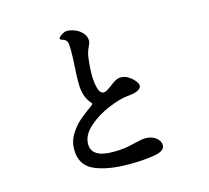

<svg xmlns="http://www.w3.org/2000/svg" viewBox="-118 -957 1237 1137"><g transform="rotate(-15 500.0 -389.0)"><path d="M759 -18Q759 18 693 29Q627 40 538 40Q408 40 326.5 4.5Q245 -31 245 -129Q245 -179 271 -220.5Q297 -262 329 -290Q361 -318 405 -349Q424 -361 416 -369L409 -377Q372 -422 372 -498V-519Q372 -547 376 -611Q377 -629 378 -651.5Q379 -674 379 -700Q379 -741 373.5 -754.5Q368 -768 345 -775Q332 -778 332 -785Q332 -793 351 -805.5Q370 -818 383 -818Q410 -818 436.5 -806.5Q463 -795 480 -774.5Q497 -754 497 -729Q497 -722 494.5 -714.5Q492 -707 488 -699Q480 -682 474.5 -665.5Q469 -649 466 -621Q460 -573 460 -533Q460 -482 470 -446Q480 -410 502 -410Q512 -410 522.5 -416Q533 -422 551 -435Q571 -452 588 -461Q605 -470 624 -470Q646 -470 667.5 -456.5Q689 -443 703.5 -425Q718 -407 718 -394Q718 -378 696.5 -367Q675 -356 635 -353Q586 -349 513.5 -319Q441 -289 387 -241Q333 -193 333 -138Q333 -55 465 -55Q508 -55 538.5 -59.5Q569 -64 604 -73Q646 -84 669 -84Q708 -84 733.5 -64Q759 -44 759 -18Z"/></g></svg>

Font: Shippori Antique B1
Style: Regular
Weight: 400
Designer: FONTDASU
Foundry: FONTDASU / Google Inc. / but / Adobe
Version: Version 2.001